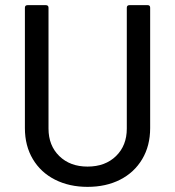

<svg xmlns="http://www.w3.org/2000/svg" viewBox="-20 -720 683 748"><path d="M77 -221V-690Q77 -700 88 -700H158Q169 -700 169 -690V-219Q169 -153 211 -112Q253 -71 321 -71Q390 -71 432 -112Q474 -153 474 -219V-690Q474 -700 485 -700H555Q565 -700 565 -690V-221Q565 -152 534 -100Q503 -48 448 -20Q393 8 321 8Q250 8 194.5 -20Q139 -48 108 -100Q77 -152 77 -221Z"/></svg>

Font: Barlow GEO Medium
Style: Regular
Weight: 500
Designer: Jeremy Tribby
Foundry: Tribby Type
Version: Version 1.408